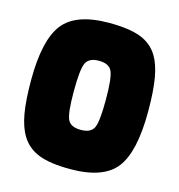

<svg xmlns="http://www.w3.org/2000/svg" viewBox="-99 -724 767 822"><g transform="rotate(15 285.0 -313.0)"><path d="M544 -314Q544 -135 488 -62Q432 11 285 11Q195 11 144.5 -9Q94 -29 67 -74Q45 -110 35 -167.5Q25 -225 25 -314Q25 -491 81.5 -564Q138 -637 285 -637Q375 -637 425.5 -617.5Q476 -598 503 -553Q524 -518 534 -461Q544 -404 544 -314ZM356 -314Q356 -411 343 -440Q330 -469 285 -469Q240 -469 227 -440Q214 -411 214 -314Q214 -219 227 -191Q240 -163 285 -163Q330 -163 343 -191Q356 -219 356 -314Z"/></g></svg>

Font: Blinker ExtraBold
Style: Regular
Weight: 800
Designer: Juergen Huber
Foundry: supertype
Version: Version 1.017;hotconv 1.0.117;makeotfexe 2.5.65602